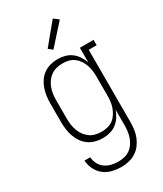

<svg xmlns="http://www.w3.org/2000/svg" viewBox="-238 -850 976 1150"><g transform="rotate(-30 250.0 -275.0)"><path d="M247 213Q215 213 183.5 205.5Q152 198 127 178.5Q102 159 88 129.5Q74 100 72 69H112Q113 93 124.5 115Q136 137 155.5 151Q175 165 199 170.5Q223 176 247 176Q268 176 288.5 171Q309 166 326 154Q343 142 355 124.5Q367 107 374 87Q381 67 383.5 46.5Q386 26 386 5V-101Q378 -78 364 -56.5Q350 -35 330 -20Q310 -5 285.5 1.5Q261 8 236 8Q211 8 186 1.5Q161 -5 140 -19.5Q119 -34 104.5 -55Q90 -76 81.5 -100Q73 -124 69.5 -149.5Q66 -175 66 -200V-330Q66 -355 69.5 -380.5Q73 -406 81.5 -430Q90 -454 104.5 -475Q119 -496 140 -510.5Q161 -525 186 -531.5Q211 -538 236 -538Q261 -538 285.5 -531.5Q310 -525 330 -510Q350 -495 364 -473.5Q378 -452 386 -429V-530H481V-493H426V5Q426 31 422.5 57Q419 83 409.5 107Q400 131 384 152Q368 173 346 187Q324 201 298.5 207Q273 213 247 213ZM249 -29Q270 -29 290.5 -34Q311 -39 327.5 -51.5Q344 -64 355.5 -81.5Q367 -99 374 -118.5Q381 -138 383.5 -158.5Q386 -179 386 -200V-330Q386 -351 383.5 -371.5Q381 -392 374 -411.5Q367 -431 355.5 -448.5Q344 -466 327.5 -478.5Q311 -491 290.5 -496Q270 -501 249 -501Q228 -501 207 -496Q186 -491 169 -479Q152 -467 139.5 -450Q127 -433 119.5 -413Q112 -393 109 -372Q106 -351 106 -330V-200Q106 -179 109 -158Q112 -137 119.5 -117Q127 -97 139.5 -80Q152 -63 169 -51Q186 -39 207 -34Q228 -29 249 -29ZM243 -599 216 -621 333 -763 367 -737Z"/></g></svg>

Font: Iosevka Slab Extralight
Style: Regular
Weight: 200
Monospace: yes
Designer: Belleve Invis
Foundry: Belleve Invis
Version: Version 11.1.1; ttfautohint (v1.8.3)